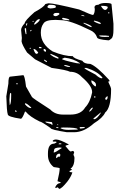

<svg xmlns="http://www.w3.org/2000/svg" viewBox="-20 -840 789 1265"><path d="M299.8 -818.4Q335.9 -818.4 502 -777.3Q582 -741.2 593.8 -741.2Q604.5 -753.9 604.5 -779.3V-781.2L602.5 -791Q602.5 -808.6 627.9 -808.6Q644.5 -820.3 673.8 -820.3Q714.8 -820.3 714.8 -811.5L727.5 -683.6V-644.5Q727.5 -595.7 713.9 -585.9Q701.2 -574.2 694.3 -574.2Q619.1 -580.1 619.1 -594.7Q607.4 -627.9 571.3 -642.6Q440.4 -707 383.8 -707L345.7 -709Q278.3 -709 265.6 -683.6Q249 -661.1 249 -625V-624Q249 -549.8 327.1 -501Q402.3 -469.7 460.9 -469.7Q460.9 -457 522.5 -439.5Q535.2 -418.9 575.2 -418.9Q618.2 -402.3 696.3 -316.4L701.2 -309.6V-305.7Q701.2 -302.7 693.4 -302.7V-300.8Q711.9 -262.7 711.9 -252.9Q711.9 -129.9 672.9 -98.6Q657.2 -63.5 598.6 -27.3Q533.2 31.2 467.8 31.2H420.9Q313.5 14.6 313.5 3.9Q252.9 -39.1 242.2 -39.1Q175.8 -71.3 149.4 -104.5H144.5Q127 -57.6 117.2 -57.6Q31.2 -70.3 31.2 -86.9Q24.4 -105.5 21.5 -205.1L35.2 -289.1Q35.2 -335 46.9 -335L132.8 -344.7Q142.6 -344.7 151.4 -269.5L190.4 -201.2Q190.4 -196.3 310.5 -119.1Q341.8 -85 395.5 -85H443.4Q513.7 -85 541 -131.8Q574.2 -166 586.9 -230.5V-234.4Q586.9 -274.4 518.6 -333Q487.3 -367.2 441.4 -367.2Q419.9 -378.9 320.3 -392.6L210.9 -449.2L158.2 -494.1Q125 -545.9 122.1 -567.4L124 -589.8L119.1 -642.6Q119.1 -661.1 142.6 -686.5Q142.6 -703.1 208 -760.7Q268.6 -793 279.3 -813.5ZM293 -797.9V-793Q293 -788.1 310.5 -784.2Q347.7 -786.1 347.7 -793V-797.9Q347.7 -808.6 308.6 -808.6Q299.8 -808.6 293 -797.9ZM646.5 -801.8V-797.9Q661.1 -774.4 672.9 -774.4Q682.6 -775.4 689.5 -788.1V-793Q689.5 -801.8 646.5 -801.8ZM691.4 -754.9 694.3 -752H700.2V-758.8H694.3ZM331.1 -740.2Q337.9 -733.4 344.7 -733.4Q359.4 -733.4 373 -748L366.2 -754.9H351.6Q331.1 -754.9 331.1 -740.2ZM515.6 -741.2V-740.2Q515.6 -735.4 532.2 -733.4H536.1V-734.4Q536.1 -739.3 515.6 -741.2ZM388.7 -717.8Q388.7 -708 436.5 -706.1V-709Q436.5 -715.8 395.5 -722.7H393.6ZM204.1 -679.7 206.1 -678.7H210.9Q242.2 -699.2 242.2 -712.9L240.2 -713.9H238.3Q222.7 -713.9 204.1 -681.6ZM597.7 -700.2Q615.2 -687.5 641.6 -681.6L643.6 -683.6V-685.5Q643.6 -694.3 602.5 -704.1H600.6ZM194.3 -699.2 195.3 -697.3V-695.3L201.2 -697.3V-702.1H197.3ZM532.2 -690.4 530.3 -688.5V-686.5Q572.3 -661.1 584 -661.1V-663.1Q584 -672.9 532.2 -690.4ZM154.3 -686.5 151.4 -676.8V-672.9L154.3 -669.9L160.2 -683.6V-685.5ZM142.6 -651.4Q144.5 -630.9 149.4 -615.2H154.3V-617.2L151.4 -654.3H146.5ZM178.7 -637.7V-633.8H181.6L187.5 -638.7V-642.6H183.6ZM632.8 -603.5Q641.6 -596.7 670.9 -596.7L698.2 -597.7V-603.5Q681.6 -606.4 648.4 -606.4H636.7ZM236.3 -528.3V-526.4L240.2 -522.5H253.9V-526.4Q252.9 -531.2 240.2 -531.2ZM174.8 -522.5V-521.5L178.7 -517.6H181.6V-522.5L178.7 -526.4ZM201.2 -517.6V-514.6Q210.9 -485.4 219.7 -485.4H224.6L231.4 -492.2V-494.1Q214.8 -517.6 202.1 -517.6ZM269.5 -517.6 267.6 -515.6V-507.8L276.4 -499H279.3L283.2 -502V-508.8Q278.3 -517.6 269.5 -517.6ZM313.5 -485.4 311.5 -483.4V-481.4Q328.1 -464.8 363.3 -453.1L366.2 -458Q366.2 -464.8 313.5 -485.4ZM388.7 -451.2Q388.7 -444.3 484.4 -423.8L502 -421.9H506.8V-423.8Q464.8 -453.1 406.2 -460Q388.7 -453.1 388.7 -451.2ZM270.5 -447.3 269.5 -446.3Q269.5 -438.5 288.1 -430.7L290 -432.6Q290 -439.5 270.5 -447.3ZM404.3 -412.1V-406.2L426.8 -399.4H441.4V-403.3Q415 -412.1 404.3 -412.1ZM537.1 -392.6V-389.6Q543 -382.8 609.4 -348.6Q635.7 -324.2 650.4 -324.2H652.3L655.3 -328.1Q624 -369.1 549.8 -392.6ZM582 -310.5V-303.7Q582 -290 605.5 -271.5H612.3V-282.2Q612.3 -298.8 584 -310.5ZM87.9 -292V-287.1L91.8 -283.2L96.7 -287.1L94.7 -292ZM42 -182.6 43.9 -148.4H44.9Q53.7 -156.2 53.7 -213.9V-223.6L50.8 -227.5H48.8Q43.9 -227.5 42 -182.6ZM600.6 -205.1V-198.2L605.5 -196.3L609.4 -200.2L607.4 -205.1ZM673.8 -194.3V-186.5L677.7 -182.6H680.7Q689.5 -185.5 689.5 -205.1H684.6ZM144.5 -159.2V-153.3Q165 -127.9 183.6 -127.9H185.5V-131.8Q157.2 -159.2 147.5 -159.2ZM568.4 -109.4V-104.5H571.3Q583 -112.3 591.8 -127.9L588.9 -131.8Q578.1 -126 568.4 -109.4ZM79.1 -112.3V-107.4L85 -102.5H85.9L89.8 -105.5V-107.4L85 -112.3ZM595.7 -59.6V-57.6Q595.7 -54.7 600.6 -54.7Q618.2 -54.7 645.5 -97.7H641.6ZM279.3 -39.1V-37.1Q279.3 -31.2 315.4 -23.4L320.3 -18.6H327.1Q324.2 -36.1 318.4 -36.1ZM358.4 -22.5V-15.6H363.3V-18.6L359.4 -22.5ZM349.6 -2.9V-2L354.5 3.9H365.2V2Q363.3 -2.9 351.6 -2.9ZM504.9 0V3.9L508.8 6.8H513.7Q539.1 4.9 539.1 0L536.1 -2.9H508.8ZM378.9 4.9Q397.5 15.6 429.7 15.6H431.6L491.2 13.7V10.7Q487.3 0 397.5 0Q378.9 0 378.9 4.9ZM349.6 79.1Q374 79.1 432.6 111.3V113.3Q411.1 118.2 411.1 122.1Q439.5 158.2 445.3 158.2L460 154.3Q464.8 154.3 468.8 163.1L463.9 179.7Q470.7 192.4 470.7 200.2Q470.7 253.9 445.3 270.5Q445.3 274.4 453.1 274.4V277.3Q453.1 280.3 438.5 286.1V293L457 295.9Q447.3 326.2 422.9 357.4Q384.8 404.3 370.1 404.3L359.4 393.6Q352.5 398.4 345.7 398.4L343.8 393.6Q356.4 366.2 377.9 366.2L379.9 364.3V363.3Q379.9 359.4 359.4 354.5V350.6Q373 293 373 272.5V268.6Q373 265.6 334 260.7Q295.9 230.5 295.9 181.6V169.9Q295.9 106.4 336.9 106.4Q352.5 100.6 352.5 96.7L349.6 92.8H330.1L327.1 89.8V87.9Q334 79.1 349.6 79.1ZM366.2 108.4V110.4H383.8V104.5H370.1ZM334 161.1V165Q344.7 165 386.7 135.7V133.8L377.9 131.8Q336.9 131.8 336.9 147.5ZM349.6 195.3V199.2L352.5 202.1L363.3 192.4H375L377 183.6V176.8L371.1 171.9H370.1Q349.6 175.8 349.6 195.3Z"/></svg>

Font: Love Ya Like A Sister
Style: Regular
Weight: 400
Designer: Kimberly Geswein
Foundry: Kimberly Geswein
Version: Version 1.002 2007